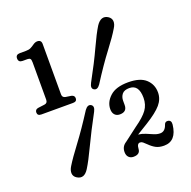

<svg xmlns="http://www.w3.org/2000/svg" viewBox="-129 -843 981 988"><g transform="rotate(-20 361.0 -349.0)"><path d="M71.5 -646.5Q49 -646.5 49 -668Q49 -689 72.5 -689H105Q121.5 -689 131.8 -694Q142 -699 153 -707Q165 -715.5 176.5 -715.5Q198.5 -715.5 198.5 -693V-417Q198.5 -399.5 215.5 -396.5L245.5 -392Q263 -388.5 263 -372.5Q263 -354.5 241.5 -354.5H68.5Q47 -354.5 47 -372.5Q47 -389.5 65 -392L100 -396.5Q117.5 -398.5 117.5 -417.5V-622Q117.5 -637 113 -641.8Q108.5 -646.5 98 -646.5ZM400 -397.5Q383 -373.5 366 -384Q350 -393.5 364 -420Q415 -513 446.2 -581.2Q477.5 -649.5 500 -685.5Q528.5 -728 563 -707Q579.5 -696.5 580.8 -679.5Q582 -662.5 569.5 -643Q548.5 -607 502.8 -547Q457 -487 400 -397.5ZM291 -298Q308.5 -322 325.5 -312Q342 -301.5 328 -275Q279 -184.5 246.2 -115Q213.5 -45.5 191 -10Q163.5 33.5 128 11.5Q111.5 1.5 110.2 -15.8Q109 -33 121.5 -53Q143 -88.5 189.5 -150.2Q236 -212 291 -298ZM404 -26Q404 -57 430 -73L503 -128.5Q551.5 -162.5 571.5 -190.2Q591.5 -218 591.5 -255.5Q591.5 -327.5 539.5 -327.5Q511.5 -327.5 499.5 -312.8Q487.5 -298 487.5 -277V-253.5Q487.5 -216.5 448.5 -216.5Q431 -216.5 420.8 -227.5Q410.5 -238.5 410.5 -258.5Q410.5 -297 443.5 -327.2Q476.5 -357.5 543.5 -357.5Q609 -357.5 640 -328.8Q671 -300 671 -256Q671 -220 646.2 -190.8Q621.5 -161.5 561 -124L500.5 -87Q520.5 -85 539.5 -77Q558.5 -69 576 -61.5Q593.5 -54 610 -54Q637 -54 648 -87.5Q653 -102.5 667.5 -101Q687.5 -99 685 -74.5Q675 12.5 607.5 12.5Q581 12.5 563.5 3.2Q546 -6 529 -23Q517.5 -34.5 510.5 -40Q503.5 -45.5 495.5 -45.5Q479 -45.5 477.5 -17Q476 12.5 440 12.5Q424 12.5 414 2.5Q404 -7.5 404 -26Z"/></g></svg>

Font: Fraunces 72pt SuperSoft
Style: Regular
Weight: 400
Version: Version 1.000;[b76b70a41]